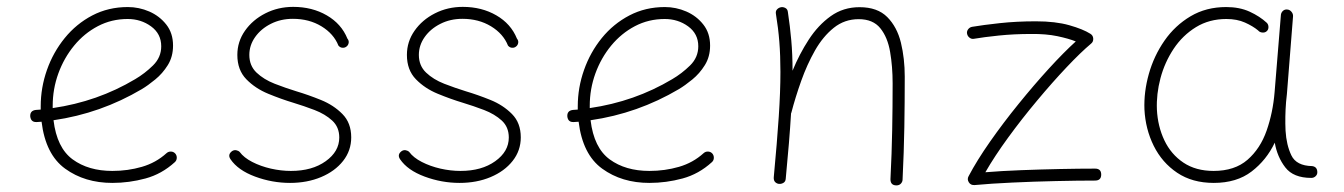

<svg xmlns="http://www.w3.org/2000/svg" viewBox="-20 -527 3947 564"><path d="M493.7 -50.8Q455.1 -15.6 407.2 -2.7Q359.4 10.3 310.1 10.3Q229 10.3 171.4 -31.5Q113.8 -73.2 102.1 -169.4Q95.2 -168.9 87.9 -168.5Q70.8 -167.5 68.8 -185.1Q67.9 -202.1 85.4 -204.1Q92.8 -204.6 99.6 -205.1Q99.6 -210 99.6 -214.8Q99.6 -269.5 117.9 -321.5Q136.2 -373.5 170.2 -415.3Q204.1 -457 251.2 -481.7Q298.3 -506.3 355.5 -506.3Q388.2 -506.3 418.5 -493.2Q448.7 -480 468.5 -454.8Q488.3 -429.7 488.3 -393.1Q488.3 -360.4 472.9 -335.7Q457.5 -311 436 -293.5Q414.6 -275.9 396.5 -265.1Q275.9 -193.8 137.2 -173.8Q147 -92.8 193.4 -58.8Q239.7 -24.9 310.1 -24.9Q355.5 -24.9 396.7 -36.9Q438 -48.8 469.2 -77.1Q474.6 -82 482.2 -81.8Q489.7 -81.5 494.6 -76.2Q499.5 -70.8 499.3 -63.2Q499 -55.7 493.7 -50.8ZM355 -471.2Q307.6 -471.2 267.6 -450.2Q227.5 -429.2 197.8 -393.1Q168 -356.9 151.4 -311.3Q134.8 -265.6 134.8 -216.3Q134.8 -212.9 134.8 -209.5Q266.6 -228.5 377 -294.4Q405.3 -311 429.4 -334.7Q453.6 -358.4 453.6 -391.1Q453.6 -427.7 423.8 -449.5Q394 -471.2 355 -471.2Z M997.6 -390.1Q992.7 -386.2 985.8 -386.7Q979 -387.2 974.1 -393.1Q960.4 -427.7 924.3 -449.7Q888.2 -471.7 840.3 -471.7Q804.7 -471.7 775.6 -457Q746.6 -442.4 729.5 -418.2Q712.4 -394 712.4 -365.7Q712.4 -334 733.6 -313.7Q754.9 -293.5 786.9 -281Q818.8 -268.6 850.6 -258.8Q885.3 -248.5 922.6 -233.4Q960 -218.3 985.8 -192.1Q1011.7 -166 1011.7 -123.5Q1011.7 -84.5 987.8 -54.2Q963.9 -23.9 923.1 -6.8Q882.3 10.3 832 10.3Q779.3 10.3 729.2 -8.3Q679.2 -26.9 657.2 -59.1Q647.9 -72.8 661.6 -83Q667.5 -86.9 673.8 -85.7Q680.2 -84.5 684.1 -80.6Q696.3 -64 720.9 -51.3Q745.6 -38.6 775.6 -31.7Q805.7 -24.9 834.5 -24.9Q897 -24.9 936.8 -53.5Q976.6 -82 976.6 -123Q976.6 -153.8 955.8 -172.9Q935.1 -191.9 903.8 -203.9Q872.6 -215.8 841.8 -225.1Q806.2 -235.8 768.1 -251.5Q730 -267.1 703.6 -294.2Q677.2 -321.3 677.2 -365.7Q677.2 -404.8 699.7 -436.8Q722.2 -468.8 759.5 -487.8Q796.9 -506.8 841.3 -506.8Q897 -506.8 939.9 -481.9Q982.9 -457 1000.5 -413.6Q1005.4 -407.7 1004.2 -400.9Q1002.9 -394 997.6 -390.1Z M1495.6 -390.1Q1490.7 -386.2 1483.9 -386.7Q1477.1 -387.2 1472.2 -393.1Q1458.5 -427.7 1422.4 -449.7Q1386.2 -471.7 1338.4 -471.7Q1302.7 -471.7 1273.7 -457Q1244.6 -442.4 1227.5 -418.2Q1210.4 -394 1210.4 -365.7Q1210.4 -334 1231.7 -313.7Q1252.9 -293.5 1284.9 -281Q1316.9 -268.6 1348.6 -258.8Q1383.3 -248.5 1420.7 -233.4Q1458 -218.3 1483.9 -192.1Q1509.8 -166 1509.8 -123.5Q1509.8 -84.5 1485.8 -54.2Q1461.9 -23.9 1421.1 -6.8Q1380.4 10.3 1330.1 10.3Q1277.3 10.3 1227.3 -8.3Q1177.2 -26.9 1155.3 -59.1Q1146 -72.8 1159.7 -83Q1165.5 -86.9 1171.9 -85.7Q1178.2 -84.5 1182.1 -80.6Q1194.3 -64 1219 -51.3Q1243.7 -38.6 1273.7 -31.7Q1303.7 -24.9 1332.5 -24.9Q1395 -24.9 1434.8 -53.5Q1474.6 -82 1474.6 -123Q1474.6 -153.8 1453.9 -172.9Q1433.1 -191.9 1401.9 -203.9Q1370.6 -215.8 1339.8 -225.1Q1304.2 -235.8 1266.1 -251.5Q1228 -267.1 1201.7 -294.2Q1175.3 -321.3 1175.3 -365.7Q1175.3 -404.8 1197.8 -436.8Q1220.2 -468.8 1257.6 -487.8Q1294.9 -506.8 1339.4 -506.8Q1395 -506.8 1438 -481.9Q1481 -457 1498.5 -413.6Q1503.4 -407.7 1502.2 -400.9Q1501 -394 1495.6 -390.1Z M2071.3 -50.8Q2032.7 -15.6 1984.9 -2.7Q1937 10.3 1887.7 10.3Q1806.6 10.3 1749 -31.5Q1691.4 -73.2 1679.7 -169.4Q1672.9 -168.9 1665.5 -168.5Q1648.4 -167.5 1646.5 -185.1Q1645.5 -202.1 1663.1 -204.1Q1670.4 -204.6 1677.2 -205.1Q1677.2 -210 1677.2 -214.8Q1677.2 -269.5 1695.6 -321.5Q1713.9 -373.5 1747.8 -415.3Q1781.7 -457 1828.9 -481.7Q1876 -506.3 1933.1 -506.3Q1965.8 -506.3 1996.1 -493.2Q2026.4 -480 2046.1 -454.8Q2065.9 -429.7 2065.9 -393.1Q2065.9 -360.4 2050.5 -335.7Q2035.2 -311 2013.7 -293.5Q1992.2 -275.9 1974.1 -265.1Q1853.5 -193.8 1714.8 -173.8Q1724.6 -92.8 1771 -58.8Q1817.4 -24.9 1887.7 -24.9Q1933.1 -24.9 1974.4 -36.9Q2015.6 -48.8 2046.9 -77.1Q2052.2 -82 2059.8 -81.8Q2067.4 -81.5 2072.3 -76.2Q2077.1 -70.8 2076.9 -63.2Q2076.7 -55.7 2071.3 -50.8ZM1932.6 -471.2Q1885.3 -471.2 1845.2 -450.2Q1805.2 -429.2 1775.4 -393.1Q1745.6 -356.9 1729 -311.3Q1712.4 -265.6 1712.4 -216.3Q1712.4 -212.9 1712.4 -209.5Q1844.2 -228.5 1954.6 -294.4Q1982.9 -311 2007.1 -334.7Q2031.2 -358.4 2031.2 -391.1Q2031.2 -427.7 2001.5 -449.5Q1971.7 -471.2 1932.6 -471.2Z M2252.9 -5.9Q2262.7 -110.4 2267.6 -184.3Q2272.5 -258.3 2272.5 -315.9Q2272.5 -363.8 2269.3 -404.3Q2266.1 -444.8 2259.3 -485.8Q2257.8 -494.1 2262.2 -499Q2266.6 -503.9 2272.5 -505.4Q2279.3 -507.3 2286.4 -503.9Q2293.5 -500.5 2294.4 -491.7Q2300.8 -449.7 2304.4 -408.4Q2308.1 -367.2 2308.1 -319.3Q2328.1 -368.2 2355.7 -410.6Q2383.3 -453.1 2420.2 -479.5Q2457 -505.9 2504.9 -505.9Q2557.6 -505.9 2586.4 -476.8Q2615.2 -447.8 2626.5 -401.4Q2637.7 -355 2637.7 -301.8Q2637.7 -226.6 2636.5 -153.8Q2635.3 -81.1 2631.3 0.5Q2631.3 6.8 2626.5 12.2Q2621.6 17.6 2613.3 17.6Q2595.7 17.6 2595.7 -0.5Q2599.6 -77.6 2600.8 -145Q2602.1 -212.4 2602.1 -282.2Q2602.1 -331.5 2594.7 -374.5Q2587.4 -417.5 2565.9 -444.1Q2544.4 -470.7 2502.4 -470.7Q2460.9 -470.7 2429.2 -445.3Q2397.5 -419.9 2374 -378.7Q2350.6 -337.4 2333.5 -289.3Q2316.4 -241.2 2304.7 -196.3Q2304.2 -194.8 2303.7 -193.8Q2301.3 -153.3 2297.4 -105.7Q2293.5 -58.1 2288.1 -2Q2287.6 6.3 2281.5 10Q2275.4 13.7 2268.6 13.2Q2262.2 12.7 2257.3 8.1Q2252.4 3.4 2252.9 -5.9Z M2820.8 -427.7Q2819.3 -434.6 2823.7 -440.7Q2828.1 -446.8 2835.4 -448.2Q2867.2 -453.6 2916.7 -459Q2966.3 -464.4 3022.9 -464.4Q3080.6 -464.4 3121.1 -452.9Q3161.6 -441.4 3183.1 -427.7Q3190.9 -422.9 3191.4 -413.6Q3191.9 -404.3 3185.1 -398.9Q3154.8 -373.5 3113 -329.3Q3071.3 -285.2 3026.4 -231.4Q2981.4 -177.7 2941.4 -122.8Q2901.4 -67.9 2874.5 -21Q2921.4 -24.9 2978.8 -27.1Q3036.1 -29.3 3093.5 -30.5Q3150.9 -31.7 3196.8 -31.7Q3214.8 -31.7 3214.8 -14.2Q3214.8 3.4 3196.8 3.4Q3146 3.4 3081.3 4.9Q3016.6 6.3 2953.4 9.3Q2890.1 12.2 2843.3 16.6Q2831.5 17.6 2825.9 8.5Q2820.3 -0.5 2825.2 -9.3Q2849.6 -55.7 2888.4 -111.1Q2927.2 -166.5 2972.2 -221.9Q3017.1 -277.3 3061 -325.4Q3105 -373.5 3140.1 -405.3Q3119.6 -413.6 3086.2 -420.7Q3052.7 -427.7 3009.3 -427.2Q2958.5 -427.2 2914.1 -422.6Q2869.6 -418 2841.3 -413.1Q2834.5 -411.6 2828.4 -416Q2822.3 -420.4 2820.8 -427.7Z M3544.9 -24.9Q3606.9 -24.9 3644.5 -57.6Q3682.1 -90.3 3700.7 -143.3Q3719.2 -196.3 3724.1 -255.9L3742.7 -483.9Q3743.7 -490.7 3749 -495.4Q3754.4 -500 3761.7 -499Q3768.6 -498.5 3773.7 -492.4Q3778.8 -486.3 3778.3 -479L3760.3 -251Q3759.3 -238.8 3757.8 -227.1Q3754.4 -184.6 3756.3 -143.1Q3758.8 -101.1 3773.4 -70.6Q3788.1 -40 3834.5 -39.1Q3849.1 -37.1 3849.6 -22Q3850.1 -14.6 3844.7 -9.5Q3839.4 -4.4 3832 -4.4Q3779.3 -4.4 3755.6 -35.2Q3731.9 -65.9 3724.6 -107.9Q3700.2 -56.6 3656.5 -23.2Q3612.8 10.3 3545.4 10.3Q3482.4 10.3 3438 -19.5Q3393.6 -49.3 3369.1 -98.6Q3344.7 -147.9 3341.8 -205.6Q3339.8 -256.8 3354.7 -309.8Q3369.6 -362.8 3400.6 -407.5Q3431.6 -452.1 3477.3 -479.2Q3522.9 -506.3 3582 -506.3Q3621.1 -506.3 3650.9 -492.7Q3680.7 -479 3701.2 -460Q3706.1 -455.1 3706.1 -447.3Q3706.1 -439.5 3700.7 -435.1Q3695.8 -430.7 3688 -431.4Q3680.2 -432.1 3675.8 -437.5Q3660.6 -450.2 3637.2 -460.7Q3613.8 -471.2 3582.5 -471.2Q3532.2 -471.2 3493.2 -447.3Q3454.1 -423.3 3427.7 -383.8Q3401.4 -344.2 3388.9 -297.4Q3376.5 -250.5 3378.4 -205.1Q3380.9 -155.8 3400.4 -114.7Q3419.9 -73.7 3456.3 -49.3Q3492.7 -24.9 3544.9 -24.9Z"/></svg>

Font: Mikhak ExtraLight
Style: Regular
Weight: 200
Designer: Amin Abedi
Version: Version 3.3